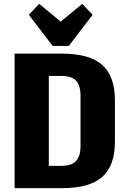

<svg xmlns="http://www.w3.org/2000/svg" viewBox="-20 -979 661 999"><path d="M56 -700H302Q445 -700 511.5 -641.5Q578 -583 578 -457V-242Q578 -117 512 -58.5Q446 0 302 0H56ZM196 -116H299Q352 -116 375.5 -141Q399 -166 399 -220V-480Q399 -535 375.5 -559.5Q352 -584 299 -584H196L234 -671V-29ZM462 -902 338 -740H254L130 -902L184 -959L351 -821H241L408 -959Z"/></svg>

Font: Pathway Extreme Condensed ExtraBold
Style: Regular
Weight: 800
Width: 3
Version: Version 1.001;gftools[0.9.26]